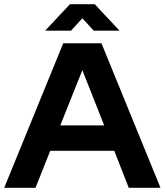

<svg xmlns="http://www.w3.org/2000/svg" viewBox="-20 -894 784 914"><path d="M372 -560 267 -297H476ZM149 0H0L281 -688H463L744 0H593L524 -176H219ZM313 -874H431L549 -748H426L372 -807L318 -748H195Z"/></svg>

Font: Roundo SemiBold
Style: Regular
Weight: 600
Designer: Namrata Goyal (Gurmukhi), Shiva Nallaperumal (Latin)
Foundry: Indian Type Foundry
Version: Version 1.000;PS 1.0;hotconv 1.0.88;makeotf.lib2.5.647800